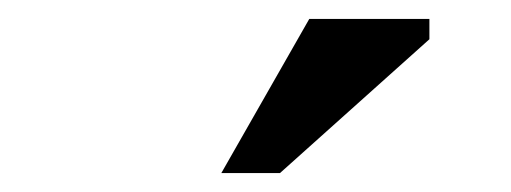

<svg xmlns="http://www.w3.org/2000/svg" viewBox="-20 -752 540 203"><path d="M214 -569 307 -732H434V-710.5L276 -569Z"/></svg>

Font: Newsreader Caption
Style: Regular
Weight: 400
Designer: Hugues Gentile
Foundry: Production Type
Version: Version 1.001